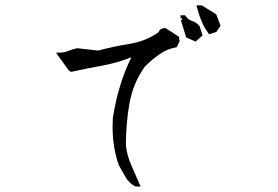

<svg xmlns="http://www.w3.org/2000/svg" viewBox="-20 -763 1040 717"><path d="M400.4 -289.6Q400.4 -305.7 401.4 -322.3Q421.4 -450.2 470.7 -549.3Q418.5 -528.3 362.3 -518.1Q306.2 -507.8 245.6 -494.6L236.8 -500L189 -566.4H204.1Q219.2 -566.4 232.9 -572.3Q248.5 -578.6 268.1 -583L346.2 -574.2Q405.3 -589.8 464.8 -599.4Q524.4 -608.9 572.8 -643.1Q574.2 -650.4 581.1 -654.3Q587.9 -658.2 595.7 -658.2H598.1L647.9 -626L650.9 -609.4L640.1 -586.9L636.2 -585.9Q602.5 -579.6 575.7 -560.5Q546.4 -540 520.5 -513.7Q477.1 -452.6 463.6 -377.9Q450.2 -303.2 450.2 -220.2Q454.1 -182.6 470 -147Q485.8 -111.3 504.9 -66.4H486.3Q472.7 -73.2 463.4 -82.5Q454.1 -91.8 447.8 -103.5Q435.5 -126 423.3 -147Q400.4 -213.4 400.4 -289.6ZM654.3 -692.4V-706.1H670.9Q676.3 -698.7 678.7 -696.3Q681.2 -693.8 683.1 -692.1Q685.1 -690.4 687 -689.5Q690.9 -687 695.3 -685.5Q711.4 -680.7 724.6 -666.5L725.6 -665L736.3 -630.4L710.4 -607.9L675.3 -623L654.8 -689.9L659.2 -686.5V-697.3ZM713.4 -743.2H730.5H732.9L787.6 -709.5L803.7 -667L788.1 -643.6L760.7 -635.3Q752.4 -646.5 748 -653.8Q729.5 -683.1 716.3 -733.4Z"/></svg>

Font: Bakudai
Style: Bold
Weight: 700
Version: Version 1.48